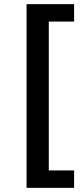

<svg xmlns="http://www.w3.org/2000/svg" viewBox="-20 -725 391 925"><path d="M108 180V-705H337V-621H215V96H337V180Z"/></svg>

Font: Nunito Sans 8pt SemiBold
Style: Regular
Weight: 600
Version: Version 3.101;gftools[0.9.27]